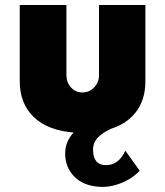

<svg xmlns="http://www.w3.org/2000/svg" viewBox="-20 -520 660 766"><path d="M560 -196.2Q560 -87.5 478.8 -32.5H480L475 -30Q453.8 -16.2 422.5 -6.2Q386.2 11.2 368.8 30.6Q351.2 50 351.2 76.2Q351.2 138.8 402.5 138.8Q453.8 138.8 480 81.2L537.5 161.2Q506.2 193.8 461.2 211.2Q416.2 228.8 372.5 225Q310 220 275 183.1Q240 146.2 240 92.5Q240 45 273.8 8.8Q168.8 0 113.8 -53.8Q58.8 -107.5 58.8 -196.2V-500H245V-220Q245 -191.2 263.1 -171.2Q281.2 -151.2 308.8 -151.2Q336.2 -151.2 355.6 -171.2Q375 -191.2 375 -220V-500H560Z"/></svg>

Font: Now Black
Style: Regular
Weight: 900
Designer: Alfredo Marco Pradil
Foundry: Alfredo Marco Pradil
Version: Version 1.002;PS 001.002;hotconv 1.0.88;makeotf.lib2.5.64775